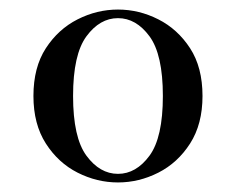

<svg xmlns="http://www.w3.org/2000/svg" viewBox="-20 -742 494 402"><path d="M227 -722Q271 -722 311.5 -701.5Q352 -681 378 -641Q404 -601 404 -541Q404 -482 378 -441.5Q352 -401 311.5 -380.5Q271 -360 227 -360Q183 -360 142.5 -380.5Q102 -401 76 -441.5Q50 -482 50 -541Q50 -601 76 -641Q102 -681 142.5 -701.5Q183 -722 227 -722ZM227 -704Q189 -704 161 -666Q133 -628 133 -541Q133 -454 161 -416Q189 -378 227 -378Q265 -378 293 -416Q321 -454 321 -541Q321 -628 293 -666Q265 -704 227 -704Z"/></svg>

Font: Playfair Display
Style: Regular
Weight: 400
Designer: Claus Eggers Sørensen
Foundry: Claus Eggers Sørensen
Version: Version 1.203